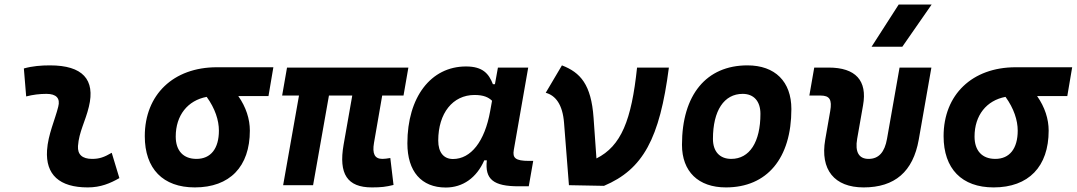

<svg xmlns="http://www.w3.org/2000/svg" viewBox="-20 -815 4739 845"><path d="M471.7 -142.6C438 -123 417.5 -115.7 385.3 -115.7C342.3 -115.7 320.8 -134.8 323.2 -172.4C327.6 -234.9 356 -281.2 371.1 -345.2C400.4 -465.3 343.3 -527.3 200.2 -527.3C161.6 -527.3 123 -524.4 85 -513.7L95.2 -390.6C125 -398.4 154.8 -401.9 184.6 -401.9C228 -401.9 246.1 -382.3 236.3 -345.2C222.2 -288.1 191.4 -222.7 187 -153.3C180.2 -46.4 241.2 9.8 366.2 9.8C423.3 9.8 465.3 -8.3 505.4 -31.2Z M837.4 9.8C991.2 9.8 1079.6 -81.5 1079.6 -240.2C1079.6 -291 1063 -343.3 1028.8 -392.1H1161.6L1183.1 -519H934.1C743.2 -519 617.2 -398.4 617.2 -215.8C617.2 -72.3 697.3 9.8 837.4 9.8ZM889.6 -388.7C926.8 -337.4 943.4 -285.2 943.4 -240.2C943.4 -161.1 907.7 -115.7 844.7 -115.7C786.6 -115.7 753.4 -151.9 753.4 -213.9C753.4 -307.6 806.2 -373 889.6 -388.7Z M1616.7 9.8C1657.7 9.8 1678.2 7.3 1711.9 -1L1697.8 -119.6C1683.1 -117.2 1672.9 -115.7 1663.1 -115.7C1628.9 -115.7 1617.7 -138.2 1626 -186.5L1662.1 -394.5H1755.9L1777.3 -517.6H1243.2L1221.7 -394.5H1295.9L1226.1 0H1357.9L1427.7 -394.5H1530.3L1492.2 -178.2C1469.7 -49.3 1508.3 9.8 1616.7 9.8Z M2158.2 -444.3H2149.4C2131.3 -490.7 2105 -522.5 2030.8 -522.5C1876 -522.5 1772.9 -387.2 1772.9 -184.1C1772.9 -60.5 1834.5 10.3 1941.9 10.3C2017.1 10.3 2077.6 -32.7 2111.3 -109.4H2122.6C2113.3 -25.9 2151.4 4.9 2262.7 4.9H2307.1L2326.7 -106.9H2308.1C2247.1 -106.9 2235.4 -120.6 2241.2 -154.8L2304.7 -517.6H2171.4ZM2068.4 -397C2108.4 -397 2129.9 -386.7 2145.5 -371.6L2137.2 -325.7C2113.3 -191.9 2052.2 -115.2 1973.6 -115.2C1932.6 -115.2 1908.7 -144.5 1908.7 -196.3C1908.7 -316.9 1972.7 -397 2068.4 -397Z M2483.9 0 2638.2 2.9C2810.1 -69.8 2883.3 -204.6 2923.8 -517.6H2783.7C2759.3 -285.6 2713.9 -172.4 2605 -117.7L2592.3 -296.9C2582 -443.4 2534.2 -496.1 2453.1 -527.3L2381.8 -406.7C2424.8 -395 2456.1 -355.5 2462.4 -274.4Z M3174.8 9.8C3356 9.8 3462.9 -118.2 3462.9 -335C3462.9 -456.1 3391.1 -527.3 3269.5 -527.3C3088.4 -527.3 2981.4 -397.5 2981.4 -177.7C2981.4 -60.1 3053.2 9.8 3174.8 9.8ZM3198.2 -115.7C3147.5 -115.7 3117.7 -148.4 3117.7 -203.6C3117.7 -328.1 3166.5 -401.9 3248.5 -401.9C3297.9 -401.9 3326.7 -369.1 3326.7 -314C3326.7 -189.5 3278.8 -115.7 3198.2 -115.7Z M3780.8 9.8C3918 9.8 3998.5 -59.6 4023.4 -200.2L4079.1 -517.6H3939L3883.8 -204.1C3873.5 -145.5 3847.7 -115.7 3802.7 -115.7C3760.3 -115.7 3742.2 -145.5 3752.4 -204.1L3778.3 -351.6C3797.9 -460.4 3745.6 -517.6 3627 -517.6H3563.5L3542 -394.5H3591.3C3631.3 -394.5 3642.6 -376.5 3633.8 -326.2L3611.8 -200.2C3588.9 -68.4 3651.9 9.8 3780.8 9.8ZM3815.9 -609.4H3951.2L4080.1 -794.9H3935.1Z M4353 9.8C4506.8 9.8 4595.2 -81.5 4595.2 -240.2C4595.2 -291 4578.6 -343.3 4544.4 -392.1H4677.2L4698.7 -519H4449.7C4258.8 -519 4132.8 -398.4 4132.8 -215.8C4132.8 -72.3 4212.9 9.8 4353 9.8ZM4405.3 -388.7C4442.4 -337.4 4459 -285.2 4459 -240.2C4459 -161.1 4423.3 -115.7 4360.4 -115.7C4302.2 -115.7 4269 -151.9 4269 -213.9C4269 -307.6 4321.8 -373 4405.3 -388.7Z"/></svg>

Font: Cascadia Code NF
Style: Bold Italic
Weight: 700
Italic angle: -10°
Monospace: yes
Designer: Aaron Bell
Foundry: Saja Typeworks
Version: Version 2404.023